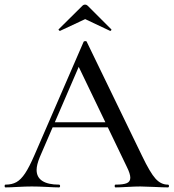

<svg xmlns="http://www.w3.org/2000/svg" viewBox="-25 -814 754 834"><path d="M199 -283H471L478 -261H187ZM704 0Q685 0 645 -2Q603 -4 585 -4Q562 -4 528 -2Q494 0 477 0Q473 0 473 -6Q473 -12 477 -12Q511 -12 526 -18.5Q541 -25 541 -42Q541 -59 526 -89L311 -536L343 -584L148 -132Q134 -98 134 -76Q134 -44 159 -28Q184 -12 231 -12Q236 -12 236 -6Q236 0 231 0Q213 0 179 -2Q141 -4 113 -4Q87 -4 51 -2Q19 0 -1 0Q-5 0 -5 -6Q-5 -12 -1 -12Q27 -12 46.5 -23Q66 -34 84 -61Q102 -88 125 -141L338 -632Q339 -635 345 -635.5Q351 -636 352 -632L592 -137Q627 -64 650.5 -38Q674 -12 704 -12Q709 -12 709 -6Q709 0 704 0ZM345 -794Q351 -794 356 -789L458 -687Q459 -687 459 -685Q459 -683 456.5 -681Q454 -679 453 -680L345 -731L236 -680Q234 -679 231 -682.5Q228 -686 230 -687L333 -789Q338 -794 345 -794Z"/></svg>

Font: Cormorant Garamond Medium
Style: Regular
Weight: 500
Designer: Christian Thalmann (Catharsis Fonts)
Foundry: Catharsis Fonts
Version: Version 4.000